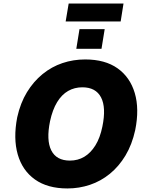

<svg xmlns="http://www.w3.org/2000/svg" viewBox="-20 -1051 827 1082"><path d="M360 11Q248 11 177 -39.5Q106 -90 80 -180.5Q54 -271 77 -390Q95 -471 132 -531.5Q169 -592 220 -633.5Q271 -675 332 -695.5Q393 -716 460 -716Q572 -716 642.5 -666Q713 -616 739.5 -526.5Q766 -437 742 -318Q724 -236 687 -174.5Q650 -113 599 -71.5Q548 -30 487 -9.5Q426 11 360 11ZM374 -146Q419 -146 455 -167.5Q491 -189 517.5 -231.5Q544 -274 557 -338Q579 -445 549.5 -502Q520 -559 444 -559Q400 -559 364 -538.5Q328 -518 302 -475.5Q276 -433 262 -368Q240 -261 269 -203.5Q298 -146 374 -146ZM350 -930 367 -1031H676L660 -930ZM410 -776 428 -887H570L552 -776Z"/></svg>

Font: Nunito Sans 7pt SemiCondensed Black
Style: Italic
Weight: 900
Width: 4
Italic angle: -9°
Designer: Vernon Adams
Foundry: Vernon Adams
Version: Version 3.101;gftools[0.9.27]